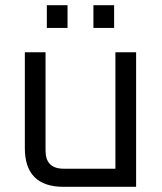

<svg xmlns="http://www.w3.org/2000/svg" viewBox="-20 -722 626 742"><path d="M76 -150V-520H156V-140Q156 -70 226 -70H426V-520H506V0H226Q76 0 76 -150ZM161 -614V-702H241V-614ZM341 -614V-702H421V-614Z"/></svg>

Font: Oxanium
Style: Regular
Weight: 400
Designer: Severin Meyer
Version: Version 1.001